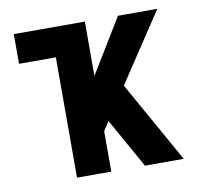

<svg xmlns="http://www.w3.org/2000/svg" viewBox="-65 -599 706 668"><g transform="rotate(-10 288.0 -265.0)"><path d="M155 0H276V-143L297 -175L395 0H532L371 -287L532 -530H393L276 -338V-530H25V-425H155Z"/></g></svg>

Font: Iosevka Sparkle
Style: Bold
Weight: 700
Designer: Belleve Invis
Foundry: Belleve Invis
Version: Version 4.5.0; ttfautohint (v1.8.3)